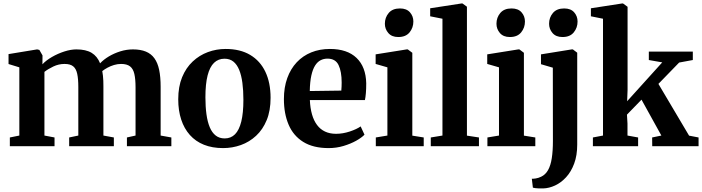

<svg xmlns="http://www.w3.org/2000/svg" viewBox="-20 -839 4030 1102"><path d="M36.5 0V-50L91 -61V-452.5L29 -471.5V-528.5L193 -555.5L206 -552.5L224 -521L223.5 -470Q244.5 -492.5 278.2 -512Q312 -531.5 349.2 -543.5Q386.5 -555.5 418.5 -555.5Q473 -555.5 505.8 -535.8Q538.5 -516 554.5 -475.5Q574.5 -497 604.5 -515Q634.5 -533 670.2 -544.2Q706 -555.5 743 -555.5Q786.5 -555.5 817 -543Q847.5 -530.5 866.2 -504.5Q885 -478.5 893.5 -438Q902 -397.5 902 -340.5V-61L963.5 -50V0H708.5V-50L758 -61V-337.5Q758 -384.5 751.2 -414.2Q744.5 -444 726.5 -458Q708.5 -472 675 -472Q654.5 -472 634.5 -466Q614.5 -460 597 -450.5Q579.5 -441 567 -431Q569 -419 570.8 -404.8Q572.5 -390.5 573 -375Q573.5 -359.5 573.5 -343V-61L633.5 -50V0H377V-50L429.5 -61V-339.5Q429.5 -386 423.2 -415.2Q417 -444.5 400.2 -458.2Q383.5 -472 350.5 -472Q317 -472 286.5 -457.5Q256 -443 235 -426.5V-61L293 -50V0Z M1003 -269Q1003 -341.5 1025.2 -395.8Q1047.5 -450 1086 -486Q1124.5 -522 1173.2 -540Q1222 -558 1275 -558Q1358.5 -558 1416 -523.8Q1473.5 -489.5 1503.2 -426.8Q1533 -364 1533 -277.5Q1533 -204 1510.8 -149.8Q1488.5 -95.5 1450 -59.8Q1411.5 -24 1362.5 -6.5Q1313.5 11 1260.5 11Q1198.5 11 1150.5 -8.2Q1102.5 -27.5 1069.8 -64.2Q1037 -101 1020 -152.8Q1003 -204.5 1003 -269ZM1269.5 -44.5Q1305 -44.5 1328.8 -68.2Q1352.5 -92 1364.8 -141.2Q1377 -190.5 1377 -266Q1377 -320 1371.2 -363.5Q1365.5 -407 1352.8 -438Q1340 -469 1319.5 -485.5Q1299 -502 1268.5 -502Q1233 -502 1208.5 -478.5Q1184 -455 1171.5 -406Q1159 -357 1159 -280.5Q1159 -226.5 1165 -183Q1171 -139.5 1184 -108.5Q1197 -77.5 1218.2 -61Q1239.5 -44.5 1269.5 -44.5Z M1866.5 11Q1777.5 11 1720.5 -24.5Q1663.5 -60 1636.5 -123.5Q1609.5 -187 1609.5 -270Q1609.5 -337.5 1628.8 -390.8Q1648 -444 1683.2 -481.5Q1718.5 -519 1766.8 -538.5Q1815 -558 1873.5 -558Q1973 -558 2026.5 -506.5Q2080 -455 2082 -361Q2082 -328 2080 -304.5Q2078 -281 2074.5 -264.5H1758.5Q1760.5 -218.5 1770.8 -182.5Q1781 -146.5 1799.8 -121.5Q1818.5 -96.5 1845.8 -83.8Q1873 -71 1909 -71Q1947.5 -71 1987.5 -84.2Q2027.5 -97.5 2050 -113.5L2072 -66Q2056 -49 2024.2 -31.2Q1992.5 -13.5 1951.5 -1.2Q1910.5 11 1866.5 11ZM1758 -316.5 1939 -319Q1940 -330.5 1940.5 -342.2Q1941 -354 1941 -365.5Q1941 -428.5 1923.2 -465.5Q1905.5 -502.5 1859.5 -502.5Q1838 -502.5 1820 -493.2Q1802 -484 1788.5 -462.8Q1775 -441.5 1767 -405.8Q1759 -370 1758 -316.5Z M2137 0V-50L2203.5 -61V-452.5L2136 -472V-527L2314.5 -555.5H2320.5L2346.5 -536V-60.5L2412 -50V0ZM2265.5 -626.5Q2228.5 -626.5 2208.8 -649.5Q2189 -672.5 2189 -702.5Q2189 -738.5 2211 -764.5Q2233 -790.5 2275 -790.5H2276Q2313.5 -790.5 2333 -768.2Q2352.5 -746 2352.5 -715.5Q2352.5 -680 2330.8 -653.2Q2309 -626.5 2266.5 -626.5Z M2519.5 -61V-731.5L2449 -745.5V-791.5L2628 -819H2634.5L2660 -800.5V-60.5L2729 -50V0H2452.5V-50Z M2777.5 0V-50L2844 -61V-452.5L2776.5 -472V-527L2955 -555.5H2961L2987 -536V-60.5L3052.5 -50V0ZM2906 -626.5Q2869 -626.5 2849.2 -649.5Q2829.5 -672.5 2829.5 -702.5Q2829.5 -738.5 2851.5 -764.5Q2873.5 -790.5 2915.5 -790.5H2916.5Q2954 -790.5 2973.5 -768.2Q2993 -746 2993 -715.5Q2993 -680 2971.2 -653.2Q2949.5 -626.5 2907 -626.5Z M3097.5 242.5Q3086.5 243 3074.2 242.5Q3062 242 3052.2 240.8Q3042.5 239.5 3038.5 238L3032.5 187Q3040 187.5 3055 185.2Q3070 183 3085.5 175.5Q3110.5 164 3125.5 137.5Q3140.5 111 3147 69Q3153.5 27 3153.5 -30L3153 -450.5L3085 -470.5V-527L3261.5 -555.5H3268L3293 -536.5V-9Q3293 53 3275.5 100Q3258 147 3229.2 178.2Q3200.5 209.5 3166 225.5Q3131.5 241.5 3097.5 242.5ZM3208 -626.5Q3171 -626.5 3151.2 -649.5Q3131.5 -672.5 3131.5 -702.5Q3131.5 -738.5 3153.5 -764.5Q3175.5 -790.5 3217.5 -790.5H3218.5Q3256 -790.5 3275.5 -768.2Q3295 -746 3295 -715.5Q3295 -680 3273.2 -653.2Q3251.5 -626.5 3209 -626.5Z M3383 0V-50L3441 -61V-731.5L3371.5 -745.5V-791.5L3550 -819H3556L3582 -800V-322.5L3579.5 -258L3781 -481L3704 -494.5V-543H3956.5V-494.5L3878 -480L3759 -357.5L3935 -60.5L3989.5 -50V0H3723.5L3723 -50L3776 -61L3662 -267L3578.5 -181L3581.5 -130V-61L3642.5 -50V0Z"/></svg>

Font: Merriweather 48pt
Style: Bold
Weight: 700
Version: Version 2.100